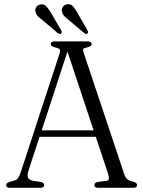

<svg xmlns="http://www.w3.org/2000/svg" viewBox="-20 -898 685 918"><path d="M191 -13.5Q191 0 173.5 0H27Q9.5 0 9.5 -13.5Q9.5 -22.5 25 -28L47.5 -34.5Q60.5 -38 67 -47.5Q73.5 -57 81.5 -81.5L264.5 -641.5Q269.5 -655.5 265.5 -661.5Q261.5 -667.5 245 -671Q222.5 -676.5 222.5 -686.5Q222.5 -700 240.5 -700H400Q418 -700 418 -686.5Q418 -676.5 395.5 -671Q381.5 -668.5 378.5 -664Q375.5 -659.5 379.5 -647.5L574 -65.5Q579.5 -48.5 589.2 -40.8Q599 -33 616.5 -29.5Q635.5 -24.5 635.5 -13.5Q635.5 0 617.5 0H449Q431.5 0 431.5 -13.5Q431.5 -25 447.5 -28L487 -33Q499 -34.5 500.5 -42.8Q502 -51 496.5 -68L438 -244H169L117 -84.5Q109 -60.5 113.8 -49.2Q118.5 -38 138 -33.5L175.5 -28Q191 -24.5 191 -13.5ZM179.5 -275H427.5L302.5 -651.5ZM350.5 -836 397.5 -754.5Q403.5 -743 398.5 -738Q391.5 -732.5 382.5 -740L309 -802Q296 -811.5 287 -821.5Q278 -831.5 276 -844Q274 -856.5 281 -866Q288 -875.5 300.5 -877.5Q317 -880.5 328.2 -868.5Q339.5 -856.5 350.5 -836ZM224 -836 271.5 -755Q277.5 -743.5 273 -738.5Q266.5 -733 256.5 -739.5L183.5 -801.5Q170.5 -810.5 161.2 -820.2Q152 -830 149.5 -842.5Q147 -855 154 -864.8Q161 -874.5 173 -876.5Q189.5 -880 200.8 -868.2Q212 -856.5 224 -836Z"/></svg>

Font: Fraunces 72pt S050 Light
Style: Regular
Weight: 300
Version: Version 1.000; ttfautohint (v1.8.3)